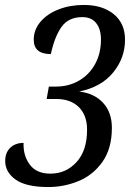

<svg xmlns="http://www.w3.org/2000/svg" viewBox="-20 -744 550 774"><path d="M1 -95Q1 -129 21.5 -148.5Q42 -168 75 -168Q73 -117 100 -80.5Q127 -44 183 -44Q246 -44 288.5 -90.5Q331 -137 331 -221Q331 -279 298 -312Q265 -345 206 -345H168L177 -395H206Q257 -395 298.5 -419Q340 -443 363.5 -486Q387 -529 387 -585Q387 -626 368 -650.5Q349 -675 312 -675Q256 -675 228 -635.5Q200 -596 185 -526Q116 -526 116 -584Q116 -624 143 -656Q170 -688 216 -706Q262 -724 318 -724Q393 -724 438.5 -687Q484 -650 484 -584Q484 -510 436 -451.5Q388 -393 299 -375Q360 -368 395.5 -329.5Q431 -291 431 -229Q431 -145 393 -91.5Q355 -38 296.5 -14Q238 10 175 10Q85 10 43 -20Q1 -50 1 -95Z"/></svg>

Font: Noto Serif Narrow
Style: Italic
Weight: 400
Width: 4
Italic angle: -12°
Designer: Monotype Design Team
Foundry: Monotype Imaging Inc.
Version: Version 1.001